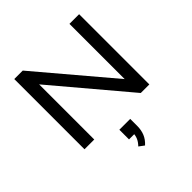

<svg xmlns="http://www.w3.org/2000/svg" viewBox="-253 -891 1363 1363"><g transform="rotate(-45 428.5 -210.0)"><path d="M103 0V-705H188L671 -134H657V-705H754V0H668L187 -570H201V0ZM426 285 387 256Q410 232 419.5 209Q429 186 429 160L450 174H376V77H485V147Q485 189 471 223Q457 257 426 285Z"/></g></svg>

Font: Nunito Sans 10pt SemiExpanded Medium
Style: Regular
Weight: 500
Width: 6
Designer: Vernon Adams
Foundry: Vernon Adams
Version: Version 3.101;gftools[0.9.27]